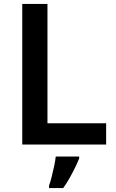

<svg xmlns="http://www.w3.org/2000/svg" viewBox="-20 -734 590 975"><path d="M93 0V-714H221V-108H519V0ZM382 71Q374 91 361.5 116.5Q349 142 334 169Q319 196 301 221H229V208Q236 190 242.5 163.5Q249 137 255 109.5Q261 82 263 61H382Z"/></svg>

Font: Noto Sans Devanagari SemiBold
Style: Regular
Weight: 600
Version: Version 2.003